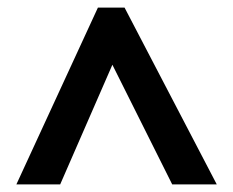

<svg xmlns="http://www.w3.org/2000/svg" viewBox="-20 -738 612 504"><path d="M23 -254 237 -718H307L549 -254H432L275 -568L138 -254Z"/></svg>

Font: Noto IKEA Latin
Style: Bold
Weight: 700
Designer: Monotype Design Team
Foundry: Monotype Imaging Inc.
Version: Version 1.0